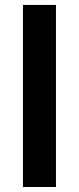

<svg xmlns="http://www.w3.org/2000/svg" viewBox="-20 -747 315 767"><path d="M203.5 -727.3V0H71.7V-727.3Z"/></svg>

Font: InterMG SemiBold
Style: Regular
Weight: 600
Designer: Rasmus Andersson
Foundry: rsms
Version: Version 3.019;December 26, 2023;FontCreator 15.0.0.2955 64-b